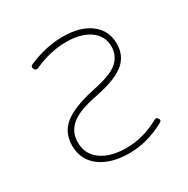

<svg xmlns="http://www.w3.org/2000/svg" viewBox="-129 -671 758 773"><g transform="rotate(-30 250.0 -284.5)"><path d="M259.8 -13.7Q173.8 -13.7 123 -51.8Q73.2 -89.8 73.2 -155.3Q73.2 -215.8 117.2 -251Q162.1 -286.1 256.8 -306.6Q345.7 -324.2 377.9 -351.6Q410.2 -379.9 410.2 -422.9Q410.2 -471.7 369.1 -501Q328.1 -529.3 259.8 -529.3Q187.5 -529.3 111.3 -495.1Q98.6 -489.3 92.8 -502Q86.9 -513.7 99.6 -519.5Q180.7 -554.7 259.8 -554.7Q339.8 -554.7 387.7 -518.6Q434.6 -482.4 434.6 -422.9Q434.6 -365.2 394.5 -333Q354.5 -299.8 262.7 -281.2Q173.8 -264.6 137.7 -235.4Q99.6 -205.1 99.6 -155.3Q99.6 -100.6 142.6 -69.3Q185.5 -38.1 259.8 -38.1Q337.9 -38.1 413.1 -80.1Q423.8 -85.9 429.7 -75.2Q436.5 -64.5 424.8 -58.6Q342.8 -13.7 259.8 -13.7Z"/></g></svg>

Font: Rounded-L Mgen+ 2m thin
Style: Regular
Weight: 100
Designer: [Source Han Sans]
Ryoko NISHIZUKA  (kana & ideographs); Paul D. Hunt (Latin, Greek & Cyrillic); Wenlong ZHANG  (bopomofo
Version: Version 1.059.20150602